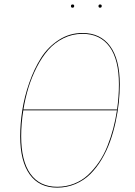

<svg xmlns="http://www.w3.org/2000/svg" viewBox="-20 -839 610 868"><path d="M307.6 -804.2Q300.8 -804.2 300.8 -811.5Q300.8 -818.8 308.1 -818.8Q315.4 -818.8 315.4 -812Q315.4 -804.2 307.6 -804.2ZM432.1 -804.2Q425.3 -804.2 425.3 -811.5Q425.3 -818.8 432.6 -818.8Q439.9 -818.8 439.9 -812Q439.9 -804.2 432.1 -804.2ZM353 -689.9Q434.1 -689.9 477.8 -630.4Q521.5 -570.8 521.5 -457.5Q521.5 -418 517.1 -375.7Q512.7 -333.5 502.7 -287.4Q492.7 -241.2 477.5 -199Q462.4 -156.7 439.5 -118.4Q416.5 -80.1 388.2 -52Q359.9 -23.9 321.3 -7.3Q282.7 9.3 238.3 9.3Q157.2 9.3 114.3 -50.5Q71.3 -110.4 71.3 -222.7Q71.3 -279.3 80.8 -340.6Q90.3 -401.9 112.3 -464.8Q134.3 -527.8 165.8 -577.4Q197.3 -627 245.8 -658.4Q294.4 -689.9 353 -689.9ZM353 -686Q307.1 -686 266.8 -666Q226.6 -646 197.8 -613Q168.9 -580.1 146 -534.9Q123 -489.7 108.6 -442.6Q94.2 -395.5 85.9 -344.2H509.3Q517.6 -400.9 517.6 -458Q517.6 -569.8 475.1 -627.9Q432.6 -686 353 -686ZM238.3 5.4Q279.3 5.4 315.2 -8.8Q351.1 -22.9 378.2 -48.3Q405.3 -73.7 427.5 -106.2Q449.7 -138.7 465.6 -178.5Q481.4 -218.3 491.9 -258.1Q502.4 -297.9 508.8 -340.3H85.4Q75.7 -281.2 75.7 -222.7Q75.7 -111.8 117.4 -53.2Q159.2 5.4 238.3 5.4Z"/></svg>

Font: Fira Sans Compressed Four
Style: Italic
Weight: 100
Width: 3
Italic angle: -8°
Designer: Carrois Corporate & Edenspiekermann AG
Foundry: Carrois Corporate GbR & Edenspiekermann AG
Version: Version 4.203;PS 004.203;hotconv 1.0.88;makeotf.lib2.5.64775